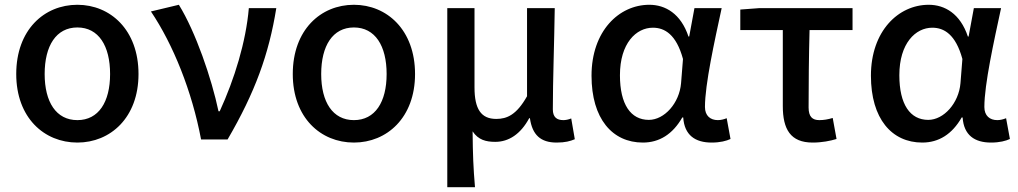

<svg xmlns="http://www.w3.org/2000/svg" viewBox="-20 -584 4261 804"><path d="M304 13C442 13 560 -91 560 -274C560 -459 442 -564 304 -564C165 -564 48 -459 48 -274C48 -91 165 13 304 13ZM304 -81C215 -81 167 -157 167 -274C167 -392 215 -469 304 -469C393 -469 441 -392 441 -274C441 -157 393 -81 304 -81Z M822 0H933C1048 -197 1106 -357 1137 -550H1022C1010 -409 962 -253 900 -118H895C866 -256 799 -451 729 -564L612 -536C705 -398 784 -202 822 0Z M1462 13C1600 13 1718 -91 1718 -274C1718 -459 1600 -564 1462 -564C1323 -564 1206 -459 1206 -274C1206 -91 1323 13 1462 13ZM1462 -81C1373 -81 1325 -157 1325 -274C1325 -392 1373 -469 1462 -469C1551 -469 1599 -392 1599 -274C1599 -157 1551 -81 1462 -81Z M1853 200H1969C1962 117 1960 66 1959 -34C1983 2 2015 10 2054 10C2110 10 2160 -22 2196 -89H2199C2209 -19 2244 13 2311 13C2347 13 2368 7 2387 -1L2372 -88C2360 -83 2348 -81 2339 -81C2312 -81 2295 -93 2295 -126C2295 -246 2301 -407 2303 -550H2187V-181C2143 -103 2103 -86 2058 -86C1994 -86 1967 -128 1967 -218V-550H1853Z M2672 13C2741 13 2797 -22 2837 -92H2841C2846 -18 2891 13 2960 13C2996 13 3022 6 3039 -2L3023 -89C3011 -84 2998 -81 2986 -81C2955 -81 2932 -99 2932 -136C2932 -231 2972 -411 3002 -550H2888L2866 -431H2863C2831 -527 2766 -564 2699 -564C2572 -564 2457 -454 2457 -267C2457 -87 2544 13 2672 13ZM2697 -82C2621 -82 2576 -147 2576 -269C2576 -403 2644 -468 2714 -468C2763 -468 2812 -440 2840 -337L2832 -236C2825 -152 2762 -82 2697 -82Z M3383 13C3422 13 3457 6 3483 -2L3467 -90C3447 -84 3429 -81 3411 -81C3382 -81 3366 -95 3366 -134C3366 -230 3367 -343 3370 -458H3550V-550H3160L3080 -544V-458H3258V-140C3258 -43 3290 13 3383 13Z M3842 13C3911 13 3967 -22 4007 -92H4011C4016 -18 4061 13 4130 13C4166 13 4192 6 4209 -2L4193 -89C4181 -84 4168 -81 4156 -81C4125 -81 4102 -99 4102 -136C4102 -231 4142 -411 4172 -550H4058L4036 -431H4033C4001 -527 3936 -564 3869 -564C3742 -564 3627 -454 3627 -267C3627 -87 3714 13 3842 13ZM3867 -82C3791 -82 3746 -147 3746 -269C3746 -403 3814 -468 3884 -468C3933 -468 3982 -440 4010 -337L4002 -236C3995 -152 3932 -82 3867 -82Z"/></svg>

Font: Noto Sans CJK JP Medium
Style: Regular
Weight: 500
Designer: Ryoko NISHIZUKA (kana & ideographs); Paul D. Hunt (Latin, Greek & Cyrillic); Wenlong ZHANG (bopomofo); Sandoll Communica
Foundry: Adobe Systems Incorporated
Version: Version 1.004;PS 1.004;hotconv 1.0.82;makeotf.lib2.5.63406